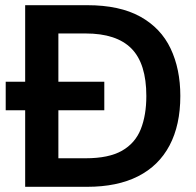

<svg xmlns="http://www.w3.org/2000/svg" viewBox="-20 -720 756 740"><path d="M77 0V-295H2V-405H77V-700H316Q441 -700 520.5 -656Q600 -612 637.5 -533Q675 -454 675 -350Q675 -238 633.5 -159.5Q592 -81 512 -40.5Q432 0 316 0ZM205 -110H310Q399 -110 450 -139Q501 -168 522.5 -222Q544 -276 544 -350Q544 -475 486.5 -533Q429 -591 310 -591H205V-405H382V-295H205Z"/></svg>

Font: Rethink Sans
Style: Bold
Weight: 700
Designer: The Rethink Sans project authors (Hans Thiessen). DM Sans designed by Colophon Foundry.
Foundry: Rethink Communications LLC
Version: Version 1.001